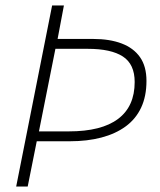

<svg xmlns="http://www.w3.org/2000/svg" viewBox="-20 -680 583 700"><path d="M39 0 170 -660H213L190 -538H320Q380 -538 423.5 -521.5Q467 -505 490.5 -471.5Q514 -438 514 -385Q514 -329 494.5 -287.5Q475 -246 438 -219Q401 -192 349.5 -178.5Q298 -165 235 -165H114L81 0ZM122 -201H231Q350 -201 410.5 -246.5Q471 -292 471 -381Q471 -446 428 -474Q385 -502 300 -502H182Z"/></svg>

Font: Source Sans 3 Light
Style: Italic
Weight: 300
Italic angle: -11°
Designer: Paul D. Hunt
Foundry: Adobe
Version: Version 3.046;hotconv 1.0.118;makeotfexe 2.5.65603